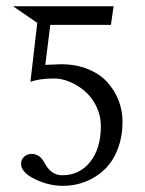

<svg xmlns="http://www.w3.org/2000/svg" viewBox="-20 -587 469 619"><path d="M305.2 -180.2C305.2 -132.6 293.8 -94.4 271 -65.4C248.2 -36.5 217.9 -22 180.2 -22C156.1 -22 137 -35.6 123 -63C113 -81.5 99.3 -90.8 82 -90.8C72.6 -90.8 64.5 -87.8 57.9 -81.8C51.2 -75.8 47.9 -68.2 47.9 -59.1C47.9 -40.5 62.7 -24 92.5 -9.5C122.3 5 152.5 12.2 183.1 12.2C208.8 12.2 233.2 7.6 256.1 -1.5C279.1 -10.6 299.4 -23.6 317.1 -40.5C334.9 -57.5 349 -79.3 359.4 -106C369.8 -132.6 375 -162.6 375 -195.8C375 -218.9 370.8 -241.2 362.5 -262.7C354.2 -284.2 342.2 -303.8 326.4 -321.5C310.6 -339.3 289.8 -353.4 263.9 -364C238 -374.6 209 -379.9 176.8 -379.9L126 -377.9L142.1 -506.8H337.9V-508.8L346.2 -566.9H22L100.1 -513.2L78.1 -323.2C97.7 -330.4 123.2 -334 154.8 -334C171.1 -334 187.9 -330.3 205.3 -323C222.7 -315.7 238.9 -305.6 253.9 -292.7C268.9 -279.9 281.2 -263.5 290.8 -243.7C300.4 -223.8 305.2 -202.6 305.2 -180.2Z"/></svg>

Font: Linux Biolinum G
Style: Bold
Weight: 700
Designer: Philipp H. Poll
Foundry: Philipp H. Poll
Version: Version 1.1.0